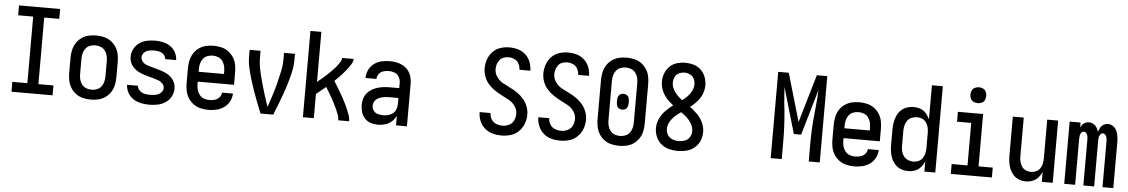

<svg xmlns="http://www.w3.org/2000/svg" viewBox="-37 -1187 9574 1629"><g transform="rotate(5 4750.0 -372.5)"><path d="M75 0H425V-84H297V-651H425V-735H75V-651H203V-84H75Z M750 8Q783 8 815.5 0.5Q848 -7 875 -26.5Q902 -46 920 -74Q938 -102 944.5 -134.5Q951 -167 951 -200V-330Q951 -363 944.5 -395.5Q938 -428 920 -456Q902 -484 875 -503.5Q848 -523 815.5 -530.5Q783 -538 750 -538Q717 -538 685 -530.5Q653 -523 625.5 -503.5Q598 -484 580.5 -456Q563 -428 556 -395.5Q549 -363 549 -330V-200Q549 -167 556 -134.5Q563 -102 580.5 -74Q598 -46 625.5 -26.5Q653 -7 685 0.5Q717 8 750 8ZM750 -76Q727 -76 704.5 -84.5Q682 -93 667.5 -112Q653 -131 647.5 -154Q642 -177 642 -200V-330Q642 -353 647.5 -376Q653 -399 667.5 -418Q682 -437 704.5 -445.5Q727 -454 750 -454Q773 -454 795.5 -445.5Q818 -437 832.5 -418Q847 -399 852.5 -376Q858 -353 858 -330V-200Q858 -177 852.5 -154Q847 -131 832.5 -112Q818 -93 795.5 -84.5Q773 -76 750 -76Z M1248 8Q1284 8 1319.5 1Q1355 -6 1385.5 -26Q1416 -46 1433.5 -78.5Q1451 -111 1451 -147Q1451 -168 1444.5 -188Q1438 -208 1425 -225Q1412 -242 1395 -254.5Q1378 -267 1358.5 -275.5Q1339 -284 1319 -290Q1299 -296 1278.5 -302Q1258 -308 1238 -313.5Q1218 -319 1198 -326Q1178 -333 1163.5 -350Q1149 -367 1149 -388Q1149 -405 1159 -419.5Q1169 -434 1184.5 -441.5Q1200 -449 1217 -451.5Q1234 -454 1251 -454Q1273 -454 1294.5 -449Q1316 -444 1332.5 -427.5Q1349 -411 1350 -389H1443Q1443 -423 1426.5 -454Q1410 -485 1381 -504.5Q1352 -524 1318.5 -531Q1285 -538 1251 -538Q1216 -538 1181.5 -530.5Q1147 -523 1118 -503Q1089 -483 1072.5 -451Q1056 -419 1056 -384Q1056 -363 1062.5 -342.5Q1069 -322 1082 -305.5Q1095 -289 1112 -276.5Q1129 -264 1148.5 -255Q1168 -246 1188 -240Q1208 -234 1228 -228.5Q1248 -223 1268.5 -217.5Q1289 -212 1309 -204.5Q1329 -197 1344 -180.5Q1359 -164 1359 -143Q1359 -125 1347 -110Q1335 -95 1318.5 -88Q1302 -81 1284 -78.5Q1266 -76 1248 -76Q1231 -76 1213 -78.5Q1195 -81 1179 -89Q1163 -97 1152 -111.5Q1141 -126 1140 -144H1047Q1048 -108 1065.5 -76.5Q1083 -45 1113 -25.5Q1143 -6 1178 1Q1213 8 1248 8Z M1752 8Q1787 8 1821.5 0Q1856 -8 1885 -28.5Q1914 -49 1930.5 -81Q1947 -113 1949 -148H1856Q1854 -125 1837.5 -106.5Q1821 -88 1798 -82Q1775 -76 1752 -76Q1728 -76 1706 -84.5Q1684 -93 1669 -112Q1654 -131 1648 -154Q1642 -177 1642 -200V-223H1951V-330Q1951 -363 1944.5 -395.5Q1938 -428 1920 -456Q1902 -484 1875 -503.5Q1848 -523 1815.5 -530.5Q1783 -538 1750 -538Q1717 -538 1685 -530.5Q1653 -523 1625.5 -503.5Q1598 -484 1580.5 -456Q1563 -428 1556 -395.5Q1549 -363 1549 -330V-200Q1549 -167 1556 -134.5Q1563 -102 1581 -74Q1599 -46 1626.5 -26.5Q1654 -7 1686.5 0.5Q1719 8 1752 8ZM1642 -307V-330Q1642 -353 1647.5 -376Q1653 -399 1667.5 -418Q1682 -437 1704.5 -445.5Q1727 -454 1750 -454Q1773 -454 1795.5 -445.5Q1818 -437 1832.5 -418Q1847 -399 1852.5 -376Q1858 -353 1858 -330V-307Z M2196 0H2304Q2323 -46 2341 -92.5Q2359 -139 2376 -186Q2393 -233 2407 -281Q2421 -329 2432 -378Q2443 -427 2443 -477V-530H2350V-477Q2350 -424 2339 -372.5Q2328 -321 2315 -270Q2302 -219 2286 -168.5Q2270 -118 2253 -68L2251 -63L2250 -65L2249 -63Q2232 -114 2216 -165Q2200 -216 2186 -267.5Q2172 -319 2161 -371.5Q2150 -424 2150 -477V-530H2057V-477Q2057 -427 2068 -378Q2079 -329 2093.5 -281Q2108 -233 2124.5 -186Q2141 -139 2159 -92.5Q2177 -46 2196 0Z M2557 0H2650V-206Q2692 -239 2732 -273Q2745 -251 2758 -229.5Q2771 -208 2783.5 -186Q2796 -164 2807.5 -141.5Q2819 -119 2829.5 -96Q2840 -73 2849 -49Q2858 -25 2858 0H2951Q2951 -26 2942 -51.5Q2933 -77 2923 -101Q2913 -125 2901 -148.5Q2889 -172 2876.5 -195Q2864 -218 2850.5 -240.5Q2837 -263 2823.5 -285.5Q2810 -308 2796 -331L2793 -327L2803 -337Q2818 -351 2832 -365.5Q2846 -380 2859.5 -395Q2873 -410 2886 -425.5Q2899 -441 2910.5 -457.5Q2922 -474 2932.5 -492Q2943 -510 2943 -530H2845Q2845 -514 2836 -499Q2827 -484 2817 -470.5Q2807 -457 2796.5 -444.5Q2786 -432 2774 -420.5Q2762 -409 2750.5 -397Q2739 -385 2726.5 -374Q2714 -363 2701.5 -352Q2689 -341 2676 -330.5Q2663 -320 2650 -310V-735H2557ZM2780 -316 2788 -323 2785 -320ZM2767 -304 2776 -312 2774 -310ZM2752 -290 2764 -301 2763 -300Q2758 -295 2752 -290Z M3197 8Q3228 8 3258.5 -1Q3289 -10 3312.5 -31.5Q3336 -53 3350 -81V0H3443V-361Q3443 -391 3435.5 -420Q3428 -449 3409.5 -473Q3391 -497 3364.5 -512Q3338 -527 3308.5 -532.5Q3279 -538 3250 -538Q3214 -538 3179.5 -530Q3145 -522 3116.5 -500.5Q3088 -479 3072.5 -446Q3057 -413 3057 -378H3150Q3151 -401 3165.5 -420.5Q3180 -440 3203 -447Q3226 -454 3250 -454Q3275 -454 3300 -444.5Q3325 -435 3337.5 -411Q3350 -387 3350 -361V-317H3269Q3237 -317 3205.5 -312.5Q3174 -308 3144.5 -296Q3115 -284 3090.5 -262Q3066 -240 3055.5 -209.5Q3045 -179 3045 -147Q3045 -116 3054 -86Q3063 -56 3085 -33Q3107 -10 3136.5 -1Q3166 8 3197 8ZM3233 -76Q3211 -76 3188.5 -82Q3166 -88 3152 -107Q3138 -126 3138 -149Q3138 -171 3151 -189.5Q3164 -208 3184 -217Q3204 -226 3226 -229.5Q3248 -233 3269 -233H3350V-180Q3350 -158 3342 -137Q3334 -116 3316.5 -101.5Q3299 -87 3277 -81.5Q3255 -76 3233 -76Z M4249 8Q4288 8 4326.5 -3.5Q4365 -15 4394 -43Q4423 -71 4437.5 -109Q4452 -147 4452 -187Q4452 -223 4439 -257Q4426 -291 4402.5 -318.5Q4379 -346 4349.5 -366.5Q4320 -387 4287.5 -402.5Q4255 -418 4223.5 -435.5Q4192 -453 4171 -483.5Q4150 -514 4150 -550Q4150 -571 4156.5 -591.5Q4163 -612 4176.5 -628.5Q4190 -645 4210.5 -652Q4231 -659 4252 -659Q4278 -659 4302.5 -647.5Q4327 -636 4339.5 -611.5Q4352 -587 4352 -561H4445Q4445 -598 4431.5 -634Q4418 -670 4390 -696Q4362 -722 4325.5 -732.5Q4289 -743 4252 -743Q4213 -743 4175.5 -731Q4138 -719 4110.5 -690.5Q4083 -662 4070 -624.5Q4057 -587 4057 -549Q4057 -513 4069.5 -478.5Q4082 -444 4105.5 -417Q4129 -390 4158.5 -369.5Q4188 -349 4220 -333Q4252 -317 4284 -299.5Q4316 -282 4337 -251.5Q4358 -221 4358 -186Q4358 -156 4345 -129Q4332 -102 4305 -89Q4278 -76 4249 -76Q4221 -76 4195 -86.5Q4169 -97 4154.5 -121.5Q4140 -146 4140 -174H4047Q4047 -135 4062 -99Q4077 -63 4106 -37.5Q4135 -12 4172.5 -2Q4210 8 4249 8Z M4749 8Q4788 8 4826.5 -3.5Q4865 -15 4894 -43Q4923 -71 4937.5 -109Q4952 -147 4952 -187Q4952 -223 4939 -257Q4926 -291 4902.5 -318.5Q4879 -346 4849.5 -366.5Q4820 -387 4787.5 -402.5Q4755 -418 4723.5 -435.5Q4692 -453 4671 -483.5Q4650 -514 4650 -550Q4650 -571 4656.5 -591.5Q4663 -612 4676.5 -628.5Q4690 -645 4710.5 -652Q4731 -659 4752 -659Q4778 -659 4802.5 -647.5Q4827 -636 4839.5 -611.5Q4852 -587 4852 -561H4945Q4945 -598 4931.5 -634Q4918 -670 4890 -696Q4862 -722 4825.5 -732.5Q4789 -743 4752 -743Q4713 -743 4675.5 -731Q4638 -719 4610.5 -690.5Q4583 -662 4570 -624.5Q4557 -587 4557 -549Q4557 -513 4569.5 -478.5Q4582 -444 4605.5 -417Q4629 -390 4658.5 -369.5Q4688 -349 4720 -333Q4752 -317 4784 -299.5Q4816 -282 4837 -251.5Q4858 -221 4858 -186Q4858 -156 4845 -129Q4832 -102 4805 -89Q4778 -76 4749 -76Q4721 -76 4695 -86.5Q4669 -97 4654.5 -121.5Q4640 -146 4640 -174H4547Q4547 -135 4562 -99Q4577 -63 4606 -37.5Q4635 -12 4672.5 -2Q4710 8 4749 8Z M5250 8Q5283 8 5315.5 0.5Q5348 -7 5375 -26.5Q5402 -46 5420 -74Q5438 -102 5444.5 -134.5Q5451 -167 5451 -200V-535Q5451 -568 5444.5 -600.5Q5438 -633 5420 -661Q5402 -689 5375 -708.5Q5348 -728 5315.5 -735.5Q5283 -743 5250 -743Q5217 -743 5185 -735.5Q5153 -728 5125.5 -708.5Q5098 -689 5080.5 -661Q5063 -633 5056 -600.5Q5049 -568 5049 -535V-200Q5049 -167 5056 -134.5Q5063 -102 5080.5 -74Q5098 -46 5125.5 -26.5Q5153 -7 5185 0.5Q5217 8 5250 8ZM5250 -300Q5265 -300 5277.5 -307.5Q5290 -315 5295 -329.5Q5300 -344 5300 -358V-377Q5300 -392 5295 -406Q5290 -420 5277.5 -427.5Q5265 -435 5250 -435Q5236 -435 5223 -427.5Q5210 -420 5205 -406Q5200 -392 5200 -377V-358Q5200 -344 5205 -329.5Q5210 -315 5223 -307.5Q5236 -300 5250 -300ZM5250 -76Q5227 -76 5204.5 -84.5Q5182 -93 5167.5 -112Q5153 -131 5147.5 -154Q5142 -177 5142 -200V-535Q5142 -558 5147.5 -581Q5153 -604 5167.5 -623Q5182 -642 5204.5 -650.5Q5227 -659 5250 -659Q5273 -659 5295.5 -650.5Q5318 -642 5332.5 -623Q5347 -604 5352.5 -581Q5358 -558 5358 -535V-200Q5358 -177 5352.5 -154Q5347 -131 5332.5 -112Q5318 -93 5295.5 -84.5Q5273 -76 5250 -76Z M5750 8Q5788 8 5825 -1.5Q5862 -11 5891.5 -35.5Q5921 -60 5936 -95.5Q5951 -131 5951 -169Q5951 -211 5933 -250Q5915 -289 5885.5 -319Q5856 -349 5822 -374Q5853 -397 5879 -426Q5905 -455 5920 -491.5Q5935 -528 5935 -567Q5935 -603 5922 -637.5Q5909 -672 5882.5 -697.5Q5856 -723 5821 -733Q5786 -743 5750 -743Q5714 -743 5679 -733Q5644 -723 5617.5 -697.5Q5591 -672 5578 -637.5Q5565 -603 5565 -567Q5565 -528 5580 -491.5Q5595 -455 5621 -426Q5647 -397 5678 -374Q5644 -349 5614.5 -319Q5585 -289 5567 -250Q5549 -211 5549 -169Q5549 -131 5564 -95.5Q5579 -60 5608.5 -35.5Q5638 -11 5675 -1.5Q5712 8 5750 8ZM5750 -424Q5726 -442 5705.5 -463Q5685 -484 5671.5 -511Q5658 -538 5658 -567Q5658 -592 5669 -614.5Q5680 -637 5703 -648Q5726 -659 5750 -659Q5775 -659 5797.5 -648Q5820 -637 5831 -614.5Q5842 -592 5842 -567Q5842 -538 5828.5 -511Q5815 -484 5794.5 -463Q5774 -442 5750 -424ZM5750 -76Q5723 -76 5697.5 -85.5Q5672 -95 5657 -118.5Q5642 -142 5642 -169Q5642 -202 5658.5 -231Q5675 -260 5699.5 -282Q5724 -304 5750 -322Q5777 -304 5801 -282Q5825 -260 5841.5 -231Q5858 -202 5858 -169Q5858 -142 5843.5 -118.5Q5829 -95 5803 -85.5Q5777 -76 5750 -76Z M6541 0H6635V-147Q6635 -212 6632 -276Q6629 -340 6623 -404L6615 -478Q6612 -511 6609.5 -544.5Q6607 -578 6605 -612L6719 -221H6781L6895 -612Q6894 -578 6891 -544.5Q6888 -511 6885 -478L6878 -404Q6871 -340 6868 -276Q6865 -212 6865 -147V0H6959V-735H6870L6750 -326L6631 -735H6541Z M7252 8Q7287 8 7321.5 0Q7356 -8 7385 -28.5Q7414 -49 7430.5 -81Q7447 -113 7449 -148H7356Q7354 -125 7337.5 -106.5Q7321 -88 7298 -82Q7275 -76 7252 -76Q7228 -76 7206 -84.5Q7184 -93 7169 -112Q7154 -131 7148 -154Q7142 -177 7142 -200V-223H7451V-330Q7451 -363 7444.5 -395.5Q7438 -428 7420 -456Q7402 -484 7375 -503.5Q7348 -523 7315.5 -530.5Q7283 -538 7250 -538Q7217 -538 7185 -530.5Q7153 -523 7125.5 -503.5Q7098 -484 7080.5 -456Q7063 -428 7056 -395.5Q7049 -363 7049 -330V-200Q7049 -167 7056 -134.5Q7063 -102 7081 -74Q7099 -46 7126.5 -26.5Q7154 -7 7186.5 0.5Q7219 8 7252 8ZM7142 -307V-330Q7142 -353 7147.5 -376Q7153 -399 7167.5 -418Q7182 -437 7204.5 -445.5Q7227 -454 7250 -454Q7273 -454 7295.5 -445.5Q7318 -437 7332.5 -418Q7347 -399 7352.5 -376Q7358 -353 7358 -330V-307Z M7712 8Q7742 8 7770 -2.5Q7798 -13 7818 -35.5Q7838 -58 7850 -85V0H7943V-735H7850V-445Q7838 -472 7818 -495Q7798 -518 7770 -528Q7742 -538 7712 -538Q7682 -538 7653.5 -528Q7625 -518 7603.5 -496.5Q7582 -475 7570 -447Q7558 -419 7553.5 -389.5Q7549 -360 7549 -330V-200Q7549 -170 7553.5 -140.5Q7558 -111 7570 -83.5Q7582 -56 7603.5 -34Q7625 -12 7653.5 -2Q7682 8 7712 8ZM7749 -76Q7726 -76 7704 -85Q7682 -94 7667.5 -112.5Q7653 -131 7647.5 -154Q7642 -177 7642 -200V-330Q7642 -353 7647.5 -376Q7653 -399 7667.5 -418Q7682 -437 7704 -445.5Q7726 -454 7749 -454Q7772 -454 7793 -445Q7814 -436 7827 -416.5Q7840 -397 7845 -375Q7850 -353 7850 -330V-200Q7850 -177 7845 -155Q7840 -133 7827 -114Q7814 -95 7793 -85.5Q7772 -76 7749 -76Z M8075 0H8425V-84H8304V-530H8089V-446H8210V-84H8075ZM8250 -618Q8268 -618 8285 -625.5Q8302 -633 8309.5 -650Q8317 -667 8317 -685Q8317 -703 8309.5 -720Q8302 -737 8285 -745Q8268 -753 8250 -753Q8232 -753 8215 -745Q8198 -737 8190 -720Q8182 -703 8182 -685Q8182 -667 8190 -650Q8198 -633 8215 -625.5Q8232 -618 8250 -618Z M8713 8Q8743 8 8771 -2.5Q8799 -13 8819 -35.5Q8839 -58 8850 -85V0H8943V-530H8850V-200Q8850 -178 8845.5 -155.5Q8841 -133 8828 -114Q8815 -95 8794 -85.5Q8773 -76 8750 -76Q8728 -76 8706.5 -85.5Q8685 -95 8672.5 -114Q8660 -133 8655 -155.5Q8650 -178 8650 -200V-530H8557V-200Q8557 -171 8561 -141.5Q8565 -112 8576.5 -84.5Q8588 -57 8608 -35Q8628 -13 8656 -2.5Q8684 8 8713 8Z M9041 0H9134V-390Q9134 -404 9136 -417.5Q9138 -431 9146.5 -443Q9155 -455 9169 -455Q9183 -455 9191.5 -443Q9200 -431 9202 -417.5Q9204 -404 9204 -390V0H9296V-390Q9296 -404 9298 -417.5Q9300 -431 9309 -443Q9318 -455 9331 -455Q9345 -455 9353.5 -443Q9362 -431 9364.5 -417.5Q9367 -404 9367 -390V0H9459V-390Q9459 -414 9455.5 -438.5Q9452 -463 9442.5 -485.5Q9433 -508 9412.5 -523Q9392 -538 9368 -538Q9348 -538 9330.5 -528Q9313 -518 9303 -500.5Q9293 -483 9288 -464Q9282 -483 9271.5 -500.5Q9261 -518 9243.5 -528Q9226 -538 9206 -538Q9190 -538 9175.5 -532Q9161 -526 9150.5 -514Q9140 -502 9134 -487V-530H9041Z"/></g></svg>

Font: Iosevka SS08 Medium
Style: Regular
Weight: 500
Monospace: yes
Designer: Belleve Invis
Foundry: Belleve Invis
Version: Version 3.4.3; ttfautohint (v1.8.3)